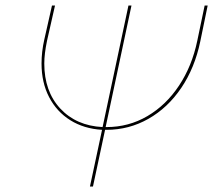

<svg xmlns="http://www.w3.org/2000/svg" viewBox="-20 -678 775 698"><path d="M735 -658 708 -527Q688 -431 639 -358.5Q590 -286 519.5 -246Q449 -206 367 -206H362L318 0H307L351 -206Q285 -210 235.5 -241Q186 -272 158.5 -325Q131 -378 131 -447Q131 -490 141 -534L169 -658H180L151 -530Q141 -482 141 -447Q141 -346 199 -283.5Q257 -221 353 -216L447 -658H458L364 -216H367Q448 -216 516 -256Q584 -296 631 -367Q678 -438 697 -529L724 -658Z"/></svg>

Font: Ysabeau Infant Hairline
Style: Italic
Weight: 100
Italic angle: -12°
Designer: Christian Thalmann (Catharsis Fonts)
Version: Version 0.003